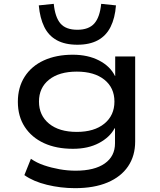

<svg xmlns="http://www.w3.org/2000/svg" viewBox="-20 -791 834 1000"><path d="M371 189Q296 189 224.5 171.5Q153 154 107 121L141 36Q171 57 209.5 70Q248 83 290 90.5Q332 98 374 98Q472 98 525.5 60.5Q579 23 579 -45V-123H577Q552 -76 495.5 -46Q439 -16 360 -16Q273 -16 209 -45.5Q145 -75 109 -130Q73 -185 73 -261Q73 -336 108.5 -391.5Q144 -447 208.5 -476.5Q273 -506 359 -506Q438 -506 496 -476Q554 -446 579 -395H580V-497H684V-54Q684 21 647 75.5Q610 130 540 159.5Q470 189 371 189ZM380 -104Q471 -104 523.5 -147Q576 -190 576 -262Q576 -334 523.5 -376Q471 -418 380 -418Q288 -418 235.5 -376Q183 -334 183 -262Q183 -190 235.5 -147Q288 -104 380 -104ZM383 -558Q319 -558 276 -581.5Q233 -605 210.5 -651Q188 -697 182 -763L260 -771Q267 -701 295 -668.5Q323 -636 383 -636Q442 -636 471 -668.5Q500 -701 507 -771L584 -763Q579 -697 556 -651Q533 -605 490 -581.5Q447 -558 383 -558Z"/></svg>

Font: Nunito Sans 7pt Expanded Medium
Style: Regular
Weight: 500
Width: 7
Designer: Vernon Adams
Foundry: Vernon Adams
Version: Version 3.101;gftools[0.9.27]